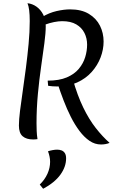

<svg xmlns="http://www.w3.org/2000/svg" viewBox="-20 -846 715 1188"><path d="M430 -357Q459 -255 495 -181Q531 -107 572.5 -54Q614 -1 658 38Q647 43 633 45.5Q619 48 605 48Q567 48 534 25.5Q501 3 472 -35.5Q443 -74 418.5 -122.5Q394 -171 373.5 -224.5Q353 -278 336 -330ZM241 -741Q284 -767 330 -777.5Q376 -788 414 -788Q484 -788 530 -760Q576 -732 598.5 -687Q621 -642 621 -589Q621 -540 602.5 -491Q584 -442 547.5 -401Q511 -360 457 -335.5Q403 -311 333 -311Q319 -311 305.5 -312Q292 -313 278 -315L275 -347Q346 -347 393 -367Q440 -387 467.5 -420Q495 -453 507 -492Q519 -531 519 -570Q519 -609 502.5 -642Q486 -675 452 -695Q418 -715 365 -715Q342 -715 314.5 -709.5Q287 -704 257 -693ZM97 -69Q97 -105 104 -161Q111 -217 121 -285Q131 -353 140.5 -427Q150 -501 157 -575Q164 -649 164 -716Q164 -795 150 -826Q180 -823 205.5 -805Q231 -787 247 -756.5Q263 -726 263 -683Q263 -642 254.5 -578Q246 -514 234.5 -434.5Q223 -355 214.5 -265.5Q206 -176 206 -83Q206 -60 207 -35.5Q208 -11 212 15Q203 16 197 16.5Q191 17 186 17Q143 17 120 -3Q97 -23 97 -69ZM277 90Q289 86 304.5 83Q320 80 334 80Q348 80 360.5 84.5Q373 89 381 101Q389 113 389 134Q389 186 353.5 235Q318 284 247 322L226 296Q257 266 273.5 229.5Q290 193 290 155Q290 139 286.5 122.5Q283 106 277 90Z"/></svg>

Font: Merienda
Style: Regular
Weight: 400
Designer: Eduardo Rodriguez Tunni
Foundry: Eduardo Rodriguez Tunni
Version: Version 2.001